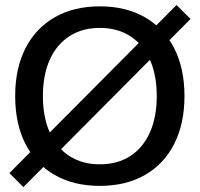

<svg xmlns="http://www.w3.org/2000/svg" viewBox="-20 -741 809 778"><path d="M384.8 12.2Q278.8 12.2 201.7 -32Q124.5 -76.2 83 -158Q41.5 -239.7 41.5 -351.6Q41.5 -463.9 83 -545.2Q124.5 -626.5 201.7 -670.9Q278.8 -715.3 384.8 -715.3Q490.2 -715.3 567.4 -670.9Q644.5 -626.5 686 -545.2Q727.5 -463.9 727.5 -351.6Q727.5 -239.7 686 -158Q644.5 -76.2 567.4 -32Q490.2 12.2 384.8 12.2ZM384.3 -75.2Q456.1 -75.2 507.8 -108.6Q559.6 -142.1 587.4 -204.3Q615.2 -266.6 615.2 -351.6Q615.2 -437 587.4 -499Q559.6 -561 507.8 -594.5Q456.1 -627.9 384.3 -627.9Q313.5 -627.9 261.5 -594.5Q209.5 -561 181.6 -499Q153.8 -437 153.8 -351.6Q153.8 -266.6 181.6 -204.3Q209.5 -142.1 261.5 -108.6Q313.5 -75.2 384.3 -75.2ZM74.7 17.1 18.1 -39.6 695.3 -720.7 752 -664.1Z"/></svg>

Font: Schibsted Grotesk Medium
Style: Regular
Weight: 500
Designer: Bakken & Baeck AS, Henrik Kongsvoll
Foundry: Schibsted ASA
Version: Version 1.100;gftools[0.9.25]